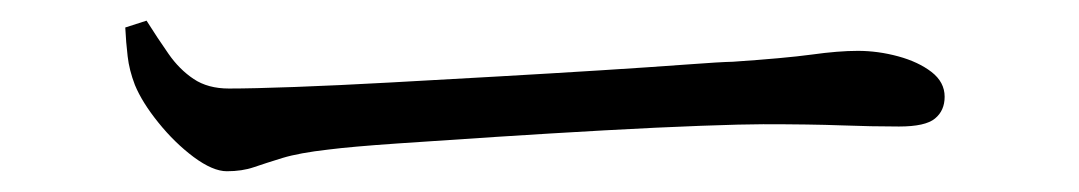

<svg xmlns="http://www.w3.org/2000/svg" viewBox="-20 -443 1040 185"><path d="M121.2 -423.1Q131.9 -406.1 142.4 -391.1Q152.8 -376.1 166.6 -366.9Q180.3 -357.7 200.6 -357.7Q223.3 -357.7 264.2 -359.2Q305.1 -360.7 355.8 -363.5Q406.6 -366.3 459.4 -369.3Q512.2 -372.3 559.7 -375.3Q607.3 -378.3 641 -380.8Q674.6 -383.3 686.1 -383.5Q736.1 -386.9 762 -390.4Q787.8 -394 806.6 -394Q826 -394 845.5 -388.7Q864.9 -383.4 877.5 -373.7Q890.2 -363.9 890.2 -349.8Q890.2 -336.4 880.9 -328.8Q871.7 -321.1 846.2 -321.1Q819.9 -321.1 790.6 -322.2Q761.2 -323.3 715.3 -323.3Q696.6 -323.3 655.6 -321.8Q614.5 -320.3 562.4 -317.4Q510.2 -314.5 457.9 -311.1Q405.5 -307.7 362.1 -304.7Q318.7 -301.7 296.5 -298.9Q268.3 -295.7 252.2 -290.8Q236 -285.8 224.6 -281.9Q213.3 -278 198.6 -278Q185.1 -278 166.6 -291.7Q148.2 -305.5 132.6 -324.9Q117 -344.2 110 -361.1Q104.5 -375.4 103 -388.7Q101.4 -402.1 100.7 -416.5Z"/></svg>

Font: Source Han Serif JP VF
Style: Regular
Weight: 250
Designer: Ryoko NISHIZUKA 西塚涼子 (kana & ideographs); Frank Grießhammer (Latin, Greek & Cyrillic); Wenlong ZHANG 张文龙 (bopomofo); San
Foundry: Adobe
Version: Version 2.001;hotconv 1.1.0;makeotfexe 2.6.0